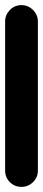

<svg xmlns="http://www.w3.org/2000/svg" viewBox="-20 -730 168 750"><path d="M0 -64H128V-646H0ZM64 -128Q37 -128 18.5 -109Q0 -90 0 -64Q0 -37 18.5 -18.5Q37 0 64 0Q90 0 109 -18.5Q128 -37 128 -64Q128 -90 109 -109Q90 -128 64 -128ZM64 -710Q37 -710 18.5 -691Q0 -672 0 -646Q0 -619 18.5 -600.5Q37 -582 64 -582Q90 -582 109 -600.5Q128 -619 128 -646Q128 -672 109 -691Q90 -710 64 -710Z"/></svg>

Font: Wavefont
Style: Bold
Weight: 700
Version: Version 3.004;gftools[0.9.33]